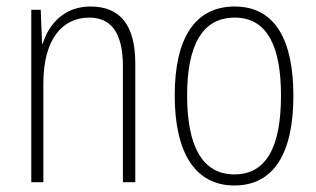

<svg xmlns="http://www.w3.org/2000/svg" viewBox="-20 -559 969 589"><path d="M258 -539C175 -539 130 -484 111 -425H109L105 -529H76V0H113V-302C113 -439 171 -505 254 -505C319 -505 357 -461 357 -356V0H395V-365C395 -485 346 -539 258 -539Z M880 -265C880 -433 826 -539 700 -539C578 -539 516 -442 516 -266C516 -90 579 10 699 10C820 10 880 -89 880 -265ZM554 -266C554 -419 600 -505 700 -505C803 -505 842 -411 842 -266C842 -108 797 -24 699 -24C600 -24 554 -112 554 -266Z"/></svg>

Font: Noto Sans Devanagari Condensed ExtraLight
Style: Regular
Weight: 200
Width: 3
Designer: Jelle Bosma - Monotype Design Team
Foundry: Monotype Imaging Inc.
Version: Version 2.004